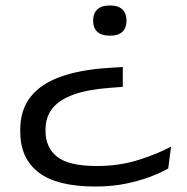

<svg xmlns="http://www.w3.org/2000/svg" viewBox="-20 -509 682 702"><path d="M429 -264V-191.5L378 -187.5Q299.5 -181.5 248 -162.8Q196.5 -144 171.5 -112.5Q146.5 -81 146.5 -35V-29Q146.5 30 188.8 64Q231 98 334.5 98Q413.5 98 483 76.8Q552.5 55.5 605.5 27L595 107Q570 121.5 530.5 136.8Q491 152 440 162.5Q389 173 329 173Q188.5 173 121.2 121.5Q54 70 54 -27.5V-34.5Q54 -105.5 90.5 -153.2Q127 -201 198.2 -227.2Q269.5 -253.5 373 -260.5ZM382 -489Q412.5 -489 427.5 -474.5Q442.5 -460 442.5 -434.5V-432.5Q442.5 -407 427.5 -392.8Q412.5 -378.5 382 -378.5Q351 -378.5 335.8 -392.8Q320.5 -407 320.5 -432.5V-434.5Q320.5 -460 335.8 -474.5Q351 -489 382 -489Z"/></svg>

Font: Anek Gujarati Expanded
Style: Regular
Weight: 400
Width: 7
Designer: Mrunmayee Ghaisas (Gujarati), Yesha Goshar (Latin)
Foundry: Ek Type
Version: Version 1.003